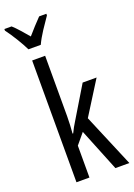

<svg xmlns="http://www.w3.org/2000/svg" viewBox="-207 -1057 788 1126"><g transform="rotate(-20 187.0 -494.5)"><path d="M146 -383Q146 -355 144.5 -328.5Q143 -302 141 -276H145Q153 -293 161.5 -308.5Q170 -324 179 -338L299 -537H386L256 -330L395 0H308L201 -265L146 -199V0H65V-760H146ZM67 -829Q51 -862 26 -903Q1 -944 -25 -979V-989H20Q39 -972 61.5 -946.5Q84 -921 106 -895Q132 -925 149.5 -944Q167 -963 192 -989H237V-979Q215 -948 187.5 -906Q160 -864 144 -829Z"/></g></svg>

Font: Noto Sans ExtraCondensed
Style: Regular
Weight: 400
Width: 2
Designer: Monotype Design Team
Foundry: Monotype Imaging Inc.
Version: Version 2.013; ttfautohint (v1.8.4.7-5d5b)